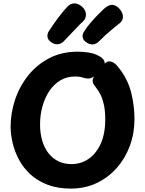

<svg xmlns="http://www.w3.org/2000/svg" viewBox="-20 -1086 850 1126"><path d="M561.6 -757.1Q576.6 -749.2 585.2 -738.7Q593.9 -728.2 593.9 -715.2Q593.9 -707.2 584.6 -692.4Q575.2 -677.6 560.7 -662Q546.2 -646.4 529.2 -635.9Q512.2 -625.4 496.7 -625.3Q479 -625.7 463.3 -631.6Q447.7 -637.4 420.1 -637.4Q371.4 -637.4 333.2 -614.2Q294.9 -590.9 268.7 -551.4Q242.6 -511.9 228.7 -461.5Q214.9 -411.1 214.9 -356.1Q214.9 -305.1 227.3 -262.4Q239.7 -219.8 263.4 -188.7Q287.2 -157.7 321.5 -140.6Q355.8 -123.6 398.8 -123.6Q454.6 -123.6 499.4 -154.2Q544.2 -184.9 570.7 -243.4Q597.2 -302 597.2 -385.6Q597.2 -434.2 590 -468.6Q582.8 -502.9 571.2 -527.1Q559.7 -551.2 546.2 -568.1Q539.3 -577.4 531.4 -588.3Q523.4 -599.1 523.4 -614Q523.4 -624.6 534.4 -643.2Q545.4 -661.8 561.8 -680.9Q578.1 -700.1 593.6 -713.1Q609.1 -726 617.9 -726Q635.4 -726 648.3 -717Q661.1 -708 671.6 -695Q682 -682 689.8 -671Q732.9 -611.2 750.7 -537.4Q768.6 -463.6 768.6 -386.6Q768.6 -304.6 741.7 -231.2Q714.8 -157.8 664.9 -101.3Q615.1 -44.8 546.8 -12.4Q478.6 20 395.2 20Q318.1 20 259.3 -2.5Q200.4 -25 159.1 -62.7Q117.8 -100.4 92.2 -148.1Q66.6 -195.7 54.4 -246.2Q42.3 -296.8 42.3 -343.4Q42.3 -422.7 68.2 -500.7Q94 -578.8 144.8 -642.7Q195.6 -706.7 268.9 -744.8Q342.2 -783 437.2 -783Q464.2 -783 499.3 -777.9Q534.3 -772.8 561.6 -757.1ZM314.1 -826.3Q296.4 -826.3 277.3 -840.5Q258.1 -854.7 258.1 -875.4Q258.1 -890.8 266.3 -902.8Q281 -925.9 299.4 -951.9Q317.8 -978 337.1 -1002.2Q356.3 -1026.4 371.6 -1042.8Q380.4 -1052.9 391.7 -1059.6Q402.9 -1066.2 416.1 -1066.2Q430.4 -1066.2 446.2 -1057.5Q461.9 -1048.8 472.9 -1033.7Q484 -1018.6 484 -1000Q484 -989.2 480 -979.1Q476 -969 467.6 -960.8Q452.8 -948.8 421.8 -915.2Q390.8 -881.7 353.4 -843.3Q346.1 -836 336.2 -831.2Q326.3 -826.3 314.1 -826.3ZM521.2 -825.3Q503.6 -825.3 483.9 -839.5Q464.2 -853.7 464.2 -874.4Q464.2 -888.2 473.4 -901.3Q487.6 -925 509.7 -950.8Q531.8 -976.7 554.1 -999.4Q576.3 -1022.2 590.3 -1034.8Q601.7 -1045.1 613.2 -1051.3Q624.7 -1057.4 636.3 -1057.4Q652.2 -1057.4 666.9 -1046.7Q681.7 -1035.9 691.3 -1019.9Q701 -1003.9 701 -987.4Q701 -966.4 684.4 -952Q669.4 -939.9 633.4 -910.4Q597.3 -880.9 559.8 -842.6Q552.4 -835.2 542.6 -830.3Q532.7 -825.3 521.2 -825.3Z"/></svg>

Font: Playpen Sans Deva
Style: Regular
Weight: 400
Designer: Pooja Saxena, Gunjan Panchal, Laura Meseguer, Veronika Burian, José Scaglione
Foundry: TypeTogether
Version: Version 2.000